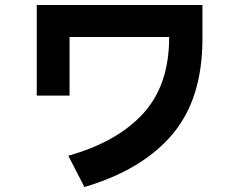

<svg xmlns="http://www.w3.org/2000/svg" viewBox="-20 -667 960 773"><path d="M795 -511Q795 -269 674 -126Q553 17 320 86L255 -40Q451 -95 556 -209.5Q661 -324 661 -516V-518H260V-282H128V-647H795Z"/></svg>

Font: BM Euljiro oraeorae
Style: Regular
Weight: 400
Designer: Bongjin Kim; Bomjun Kim; Myungsoo Han; Hyesun Chae; Mikyoung Jeong; Wujin Sim; Minjae Kang; Suwha Jang;
Foundry: Sandoll Inc.
Version: Version 1.000;hotconv 1.0.109;makeexe 2.5.65596